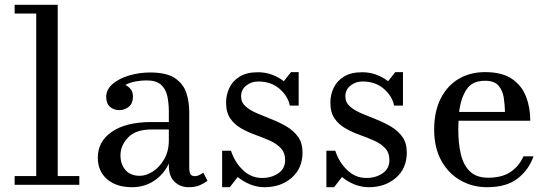

<svg xmlns="http://www.w3.org/2000/svg" viewBox="-20 -770 2294 800"><path d="M41 -36.5H131V-713.5H41V-750H220.5V-36.5H310.5V0H41Z M611.5 -261.5H683.5V-304.5Q683.5 -340.5 677 -370Q670.5 -399.5 650.5 -417.2Q630.5 -435 590.5 -435Q570.5 -435 546 -430.8Q521.5 -426.5 502 -416Q515.5 -410 524.8 -398Q534 -386 534 -368Q534 -338 515.8 -324.5Q497.5 -311 477 -311Q454 -311 438.2 -325Q422.5 -339 422.5 -366Q422.5 -397 449.2 -420Q476 -443 518 -455.5Q560 -468 605.5 -468Q674.5 -468 709.5 -444Q744.5 -420 756.5 -382.5Q768.5 -345 768.5 -304.5V-70.5Q768.5 -55.5 772.8 -45.8Q777 -36 793 -36Q801 -36 811.5 -41Q822 -46 827 -51L844.5 -16.5Q831 -6.5 812.5 1.8Q794 10 765.5 10Q730.5 10 707 -13Q683.5 -36 683.5 -80V-89Q662.5 -43.5 622.2 -16.8Q582 10 530 10Q465 10 426.2 -23.2Q387.5 -56.5 387.5 -113.5Q387.5 -180.5 446.2 -221Q505 -261.5 611.5 -261.5ZM563 -37.5Q589 -37.5 617 -55.5Q645 -73.5 664.2 -106.8Q683.5 -140 683.5 -185.5V-230.5H611.5Q545.5 -230.5 513.8 -197.2Q482 -164 482 -123Q482 -85.5 502.8 -61.5Q523.5 -37.5 563 -37.5Z M937.5 10H905.5V-142H942.5Q957.5 -95 991.8 -61.8Q1026 -28.5 1072 -28.5Q1111.5 -28.5 1139.8 -48Q1168 -67.5 1168 -102.5Q1168 -133.5 1150.2 -152.5Q1132.5 -171.5 1104.5 -184Q1076.5 -196.5 1045 -207.8Q1013.5 -219 985.5 -234.8Q957.5 -250.5 939.8 -276Q922 -301.5 922 -342.5Q922 -374.5 935.5 -403.5Q949 -432.5 978.5 -450.8Q1008 -469 1055 -469Q1086 -469 1113.5 -458.8Q1141 -448.5 1162.5 -431.5L1192.5 -469.5H1224.5V-330H1187.5Q1180 -369.5 1144.8 -400Q1109.5 -430.5 1056 -430.5Q1027.5 -430.5 1006 -413.5Q984.5 -396.5 984.5 -368.5Q984.5 -343.5 1003 -327Q1021.5 -310.5 1050.8 -298Q1080 -285.5 1112.5 -272.8Q1145 -260 1174.2 -242.8Q1203.5 -225.5 1222 -199.8Q1240.5 -174 1240.5 -135Q1240.5 -68.5 1195.2 -29.2Q1150 10 1082.5 10Q1051.5 10 1022.8 -1.5Q994 -13 970.5 -32.5Z M1372 10H1340V-142H1377Q1392 -95 1426.2 -61.8Q1460.5 -28.5 1506.5 -28.5Q1546 -28.5 1574.2 -48Q1602.5 -67.5 1602.5 -102.5Q1602.5 -133.5 1584.8 -152.5Q1567 -171.5 1539 -184Q1511 -196.5 1479.5 -207.8Q1448 -219 1420 -234.8Q1392 -250.5 1374.2 -276Q1356.5 -301.5 1356.5 -342.5Q1356.5 -374.5 1370 -403.5Q1383.5 -432.5 1413 -450.8Q1442.5 -469 1489.5 -469Q1520.5 -469 1548 -458.8Q1575.5 -448.5 1597 -431.5L1627 -469.5H1659V-330H1622Q1614.5 -369.5 1579.2 -400Q1544 -430.5 1490.5 -430.5Q1462 -430.5 1440.5 -413.5Q1419 -396.5 1419 -368.5Q1419 -343.5 1437.5 -327Q1456 -310.5 1485.2 -298Q1514.5 -285.5 1547 -272.8Q1579.5 -260 1608.8 -242.8Q1638 -225.5 1656.5 -199.8Q1675 -174 1675 -135Q1675 -68.5 1629.8 -29.2Q1584.5 10 1517 10Q1486 10 1457.2 -1.5Q1428.5 -13 1405 -32.5Z M2203 -118.5Q2183.5 -62.5 2136.8 -26.2Q2090 10 2010 10Q1948 10 1898 -18.8Q1848 -47.5 1818.5 -101.2Q1789 -155 1789 -230Q1789 -305 1815.8 -358.5Q1842.5 -412 1890.2 -440.8Q1938 -469.5 2001 -469.5Q2072 -469.5 2113 -441.5Q2154 -413.5 2171.8 -367.5Q2189.5 -321.5 2189.5 -267H1890.5Q1889.5 -250 1889.5 -230Q1889.5 -173 1900.2 -127.5Q1911 -82 1938 -55.8Q1965 -29.5 2014.5 -29.5Q2071 -29.5 2106.8 -53.2Q2142.5 -77 2161 -118.5ZM2001 -433.5Q1947.5 -433.5 1923.8 -397.2Q1900 -361 1893 -303.5H2084Q2083.5 -331.5 2079.2 -361.5Q2075 -391.5 2057.8 -412.5Q2040.5 -433.5 2001 -433.5Z"/></svg>

Font: Bodoni* 06pt
Style: Regular
Weight: 400
Version: Version 2.3